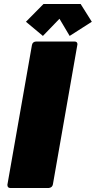

<svg xmlns="http://www.w3.org/2000/svg" viewBox="-20 -942 480 962"><path d="M224 0H32Q17 0 17 -16L140 -716Q143 -733 161 -734H353Q368 -734 368 -720Q368 -717 245 -18Q242 -2 224 0ZM329 -762 278 -848 195 -762 110 -833 198 -922H384L440 -833Z"/></svg>

Font: YamahaIndonesia935. App Black
Style: Italic
Weight: 900
Italic angle: -10°
Designer: Dalton Maag Ltd
Foundry: Dalton Maag Ltd
Version: Version 1.002; January 01, 2024; Regular/Italic